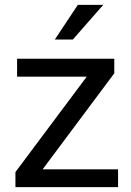

<svg xmlns="http://www.w3.org/2000/svg" viewBox="-20 -770 540 790"><path d="M465.8 -73.2H155.3L450.2 -468.3V-528.3H50.3V-454.6H336.9L43.5 -62V0H465.8ZM205.6 -607.4H279.8L404.8 -750H300.3Z"/></svg>

Font: Bert Sans
Style: Regular
Weight: 400
Designer: Christian Robertson (Google), Cristiano Sobral
Foundry: Google, Cristiano Sobral
Version: Version 3.101